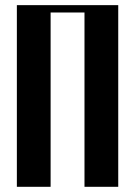

<svg xmlns="http://www.w3.org/2000/svg" viewBox="-20 -719 520 739"><path d="M44.9 0V-699.2H435.1V0H305.2V-670.9H174.8V0Z"/></svg>

Font: Moniqa Black Heading
Style: Regular
Weight: 900
Designer: Rajesh Rajput
Foundry: Rajesh Rajput
Version: Version 1.000